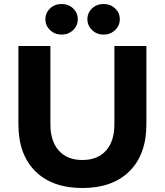

<svg xmlns="http://www.w3.org/2000/svg" viewBox="-20 -930 824 960"><path d="M392 10Q241 10 156.5 -74Q72 -158 72 -309V-700H232V-309Q232 -224 274 -177Q316 -130 392 -130Q468 -130 510 -177Q552 -224 552 -309V-700H712V-309Q712 -158 627.5 -74Q543 10 392 10ZM369 -834Q369 -802 345.5 -779.5Q322 -757 288 -757Q254 -757 230.5 -779.5Q207 -802 207 -834Q207 -866 230.5 -888Q254 -910 288 -910Q322 -910 345.5 -888Q369 -866 369 -834ZM579 -834Q579 -802 555.5 -779.5Q532 -757 498 -757Q464 -757 440.5 -779.5Q417 -802 417 -834Q417 -866 440.5 -888Q464 -910 498 -910Q532 -910 555.5 -888Q579 -866 579 -834Z"/></svg>

Font: Goli Bold
Style: Regular
Weight: 700
Designer: jaikishan Patel
Foundry: MagicType
Version: Version 1.000